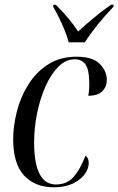

<svg xmlns="http://www.w3.org/2000/svg" viewBox="-20 -786 503 816"><path d="M209 10Q129 10 82.5 -40Q36 -90 36 -194Q36 -250 51.5 -311.5Q67 -373 100 -426Q133 -479 184 -512Q235 -545 306 -545Q374 -545 404 -514.5Q434 -484 434 -446Q434 -418 415 -398.5Q396 -379 355 -379Q358 -393 359 -409.5Q360 -426 359 -444Q358 -491 343 -512.5Q328 -534 298 -534Q259 -534 227.5 -502Q196 -470 173 -418Q150 -366 137.5 -303.5Q125 -241 125 -181Q125 -2 218 -2Q265 -2 293.5 -35Q322 -68 343 -124Q349 -121 353 -113Q357 -105 357 -92Q357 -69 340 -45.5Q323 -22 290 -6Q257 10 209 10ZM272 -606Q266 -630 254.5 -658Q243 -686 230 -712.5Q217 -739 206 -757L207 -766H217Q248 -735 271 -707.5Q294 -680 312 -652Q339 -677 374 -706.5Q409 -736 452 -766H463L462 -757Q390 -682 340 -606Z"/></svg>

Font: Noto Serif Display Condensed
Style: Italic
Weight: 400
Width: 3
Italic angle: -12°
Designer: Monotype Design Team
Foundry: Monotype Imaging Inc.
Version: Version 2.009